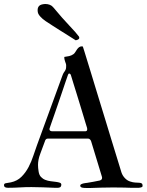

<svg xmlns="http://www.w3.org/2000/svg" viewBox="-52 -932 728 953"><path d="M370.1 -280.3Q380.9 -280.3 380.9 -289.6Q380.9 -293.9 380.4 -296.4Q377.4 -305.7 372.1 -323.2Q366.7 -340.8 359.9 -363.8Q353 -386.7 345 -412.8Q336.9 -439 328.9 -465.3Q320.8 -491.7 313 -516.4Q305.2 -541 299.3 -561Q298.3 -562 296.6 -564.5Q294.9 -566.9 291.5 -566.9Q287.1 -566.9 284.7 -558.6Q280.3 -546.4 272.7 -523.9Q265.1 -501.5 255.9 -474.1Q246.6 -446.8 236.6 -417.5Q226.6 -388.2 217.8 -363Q209 -337.9 202.6 -319.6Q196.3 -301.3 194.3 -295.4Q193.4 -293.9 193.4 -291.5Q193.4 -280.3 208.5 -280.3ZM-32.2 -12.7Q-32.2 -21 -23.7 -22.5Q-15.1 -23.9 2 -26.9Q33.7 -33.7 54.7 -54.7Q75.7 -75.7 89.8 -102.8Q104 -129.9 113.5 -159.2Q123 -188.5 131.8 -211.9L256.8 -554.2Q261.2 -566.9 264.9 -572Q268.6 -577.1 271 -580.8Q273.4 -584.5 274.9 -589.4Q276.4 -594.2 276.4 -606.4Q276.4 -611.8 274.9 -616.2Q273.4 -620.6 271.7 -625.2Q270 -629.9 268.6 -635.5Q267.1 -641.1 267.1 -649.4Q279.8 -650.9 291.3 -653.6Q302.7 -656.2 312.5 -663.1Q317.9 -667 321.8 -673.6Q325.7 -680.2 330.1 -686.5Q334.5 -692.9 340.3 -697.5Q346.2 -702.1 356 -702.1Q356.9 -702.1 357.9 -701.7Q358.9 -701.2 359.9 -698.7Q360.8 -696.3 366 -679.7Q371.1 -663.1 379.6 -635.5Q388.2 -607.9 399.2 -571.8Q410.2 -535.6 422.6 -494.9Q435.1 -454.1 448.5 -410.2Q461.9 -366.2 475.1 -323.5Q488.3 -280.8 500.2 -241Q512.2 -201.2 522.5 -168.5Q532.7 -135.7 540 -111.6Q547.4 -87.4 550.8 -76.2Q556.2 -60.1 567.9 -47.9Q579.6 -35.6 593.8 -31.2Q607.9 -26.4 619.4 -25.9Q630.9 -25.4 638.9 -24.9Q647 -24.4 651.4 -21.5Q655.8 -18.6 655.8 -9.3Q655.8 -6.3 653.8 -4.6Q651.9 -2.9 648.9 -2Q646 -1 642.8 -0.7Q639.6 -0.5 637.7 0H593.8Q589.8 0 585.4 -0.2Q581.1 -0.5 572 -0.7Q563 -1 547.4 -1.2Q531.7 -1.5 505.9 -1.5Q478.5 -1.5 452.4 -0.7Q426.3 0 399.4 1H374.5Q370.6 1 365.7 0.7Q360.8 0.5 356.4 -0.5Q352.1 -1.5 349.1 -3.9Q346.2 -6.3 346.2 -10.7Q346.2 -14.6 350.1 -17.1Q354 -19.5 359.4 -21Q364.7 -22.5 370.6 -23.2Q376.5 -23.9 380.4 -24.4Q397 -26.9 412.6 -30Q428.2 -33.2 443.4 -36.1Q454.6 -39.6 454.6 -48.3Q454.6 -49.3 454.6 -51.5Q454.6 -53.7 453.6 -55.7L400.4 -230.5Q399.4 -234.4 395.3 -239.3Q391.1 -244.1 385.3 -244.1H187Q180.2 -244.1 177.7 -241.9Q175.3 -239.7 173.3 -237.3L147.9 -168.9Q141.6 -152.3 139.2 -138.9Q136.7 -125.5 136.7 -113.3Q136.7 -98.6 139.6 -81.1Q142.1 -63.5 151.4 -53.7Q160.6 -43.9 173.1 -39.1Q185.5 -34.2 199.7 -32.5Q213.9 -30.8 225.6 -29.3Q237.3 -27.8 244.9 -25.1Q252.4 -22.5 252.4 -15.1Q252.4 -10.7 249.8 -5.9Q247.1 -1 237.3 0H216.3Q187.5 -1 160.4 -2.2Q133.3 -3.4 104 -3.4Q71.8 -3.4 45.7 -1.7Q19.5 0 -6.8 0H-13.2Q-32.2 0 -32.2 -12.7ZM135.7 -871.6Q135.3 -874 135 -876.7Q134.8 -879.4 134.8 -881.8Q134.8 -893.6 140.9 -901.1Q147 -908.7 162.1 -911.1Q165 -911.6 168 -911.9Q170.9 -912.1 173.8 -912.1Q185.1 -912.1 195.6 -908Q206.1 -903.8 212.9 -895Q258.8 -839.8 292.2 -804.9Q325.7 -770 340.3 -750Q341.3 -748 341.3 -745.6Q342.3 -740.2 336.9 -736.8Q331.5 -733.4 327.6 -732.9L324.7 -732.4Q324.2 -731.9 323.7 -731.9Q323.2 -731.9 322.3 -732.9Q306.6 -743.2 286.6 -755.6Q266.6 -768.1 246.1 -781Q225.6 -793.9 206.5 -806.2Q187.5 -818.4 173.8 -827.6Q159.2 -837.4 148.2 -849.6Q137.2 -861.8 135.7 -871.6Z"/></svg>

Font: IM FELL French Canon
Style: Regular
Weight: 400
Designer: Igino Marini
Foundry: Igino Marini,
Version: 3.00